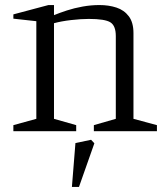

<svg xmlns="http://www.w3.org/2000/svg" viewBox="-20 -520 663 761"><path d="M33 0V-24L124 -49V-436L33 -446V-463L172 -500H194V-460Q216 -469 245 -478.5Q274 -488 307.5 -494Q341 -500 374 -500Q411 -500 441.5 -490Q472 -480 490.5 -455.5Q509 -431 509 -389V-49L602 -24V0H352V-24L439 -49V-377Q439 -418 417.5 -431.5Q396 -445 332 -445Q301 -445 262 -440.5Q223 -436 194 -428V-49L282 -24V0ZM265 221 279 47 341 34 354 48 293 221Z"/></svg>

Font: Manuale Light
Style: Regular
Weight: 300
Designer: Eduardo Tunni / Pablo Cosgaya
Foundry: Eduardo Tunni / Pablo Cosgaya
Version: Version 1.002